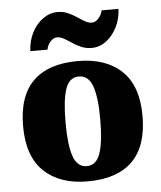

<svg xmlns="http://www.w3.org/2000/svg" viewBox="-55 -834 750 892"><g transform="rotate(-5 320.0 -388.0)"><path d="M318 10Q189 10 115 -60Q41 -130 41 -271Q41 -412 112 -481.5Q183 -551 321 -551Q450 -551 524 -481.5Q598 -412 598 -271Q598 -130 527 -60Q456 10 318 10ZM320 -61Q365 -61 383 -114.5Q401 -168 401 -271Q401 -375 382.5 -427Q364 -479 319 -479Q274 -479 256.5 -427Q239 -375 239 -271Q239 -168 257 -114.5Q275 -61 320 -61ZM391 -606Q364 -606 342 -615.5Q320 -625 301.5 -637.5Q283 -650 266.5 -659.5Q250 -669 234 -669Q217 -669 202.5 -652.5Q188 -636 185 -616H105Q107 -664 127 -702.5Q147 -741 178.5 -763.5Q210 -786 246 -786Q273 -786 294.5 -776.5Q316 -767 334.5 -754.5Q353 -742 369.5 -732.5Q386 -723 402 -723Q418 -723 433 -739.5Q448 -756 451 -776H530Q528 -728 508 -689.5Q488 -651 457.5 -628.5Q427 -606 391 -606Z"/></g></svg>

Font: Noto Serif Tamil Black
Style: Italic
Weight: 900
Italic angle: -12°
Designer: Indian Type Foundry, Tom Grace, and the Monotype Design Team
Foundry: Monotype Imaging Inc.
Version: Version 2.003; ttfautohint (v1.8.4.7-5d5b)